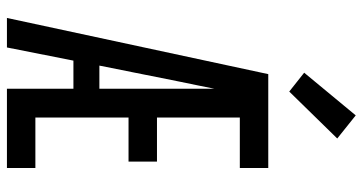

<svg xmlns="http://www.w3.org/2000/svg" viewBox="-260 -760 1021 540"><g transform="rotate(90 250.0 -490.5)"><path d="M31 0 189 -735H453V-655H311V-422H435V-342H311V-80H453V0H230V-187H151L114 0ZM230 -260V-583Q225 -559 220.5 -536Q216 -513 211 -490L165 -260ZM238 -794 185 -836 305 -981 370 -929Z"/></g></svg>

Font: Iosevka Custom Medium
Style: Regular
Weight: 500
Monospace: yes
Designer: Belleve Invis
Foundry: Belleve Invis
Version: Version 32.5.0; ttfautohint (v1.8.4)